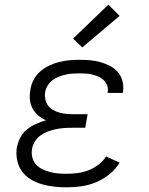

<svg xmlns="http://www.w3.org/2000/svg" viewBox="-20 -794 640 822"><path d="M265 8Q238 8 211 5Q184 2 158.5 -5.5Q133 -13 111 -26.5Q89 -40 74 -60.5Q59 -81 53.5 -108Q48 -135 52 -162Q56 -183 66.5 -204Q77 -225 95 -239.5Q113 -254 134.5 -263.5Q156 -273 177 -279Q159 -287 144 -299.5Q129 -312 119.5 -329.5Q110 -347 108 -367.5Q106 -388 110 -409Q113 -431 123.5 -451.5Q134 -472 151.5 -487.5Q169 -503 190 -513Q211 -523 233 -528.5Q255 -534 276.5 -536Q298 -538 320 -538Q343 -538 366 -536Q389 -534 410 -528Q431 -522 450.5 -512Q470 -502 484 -486Q498 -470 504 -448Q510 -426 507 -404Q506 -402 506 -399.5Q506 -397 505 -396H440Q441 -397 441 -398Q441 -399 441 -400Q444 -414 439 -427.5Q434 -441 424.5 -450.5Q415 -460 402.5 -465.5Q390 -471 376.5 -474.5Q363 -478 349 -479Q335 -480 320 -480Q305 -480 290.5 -479Q276 -478 261 -474.5Q246 -471 231.5 -465.5Q217 -460 204.5 -450.5Q192 -441 184 -427.5Q176 -414 173 -399Q171 -384 174 -369Q177 -354 185.5 -342.5Q194 -331 207 -323.5Q220 -316 234 -312Q248 -308 263.5 -306.5Q279 -305 294 -305H355L345 -247H285Q268 -247 251 -245.5Q234 -244 217 -240.5Q200 -237 183.5 -230.5Q167 -224 152.5 -213.5Q138 -203 128.5 -187Q119 -171 117 -155Q114 -137 118.5 -119.5Q123 -102 134.5 -89.5Q146 -77 161.5 -69.5Q177 -62 194 -57.5Q211 -53 229 -51.5Q247 -50 265 -50Q288 -50 311.5 -53Q335 -56 357.5 -64.5Q380 -73 400.5 -88Q421 -103 434 -124L492 -98Q475 -69 448 -47.5Q421 -26 390.5 -13.5Q360 -1 328.5 3.5Q297 8 265 8ZM332 -591 293 -629 444 -774 492 -726Z"/></svg>

Font: Iosevka Curly Slab LtEx
Style: Italic
Weight: 300
Width: 7
Italic angle: -9°
Monospace: yes
Designer: Belleve Invis
Foundry: Belleve Invis
Version: Version 11.1.0; ttfautohint (v1.8.3)